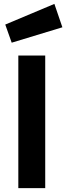

<svg xmlns="http://www.w3.org/2000/svg" viewBox="-20 -965 340 985"><path d="M74 0V-680H212V0ZM7 -839 259 -945 300 -825 40 -746Z"/></svg>

Font: Titillium Web
Style: Bold
Weight: 700
Version: Version 1.001;PS 57.000;hotconv 1.0.70;makeotf.lib2.5.55311